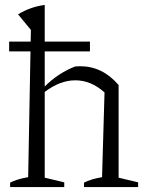

<svg xmlns="http://www.w3.org/2000/svg" viewBox="-20 -757 593 777"><path d="M21 0V-18Q35 -25 52.5 -30.5Q70 -36 94 -40L105 -636L53 -699Q78 -714 104.5 -723.5Q131 -733 161 -737V-407Q215 -461 284 -488Q293 -489 304 -489Q349 -489 387.5 -470.5Q426 -452 460 -413V-38L539 -19V0H320V-18Q334 -25 351.5 -30.5Q369 -36 393 -40L403 -383Q348 -432 285 -432Q223 -432 161 -385V-38L240 -19V0ZM17 -588.6H344V-549.1H17Z"/></svg>

Font: Piazzolla Light
Style: Regular
Weight: 300
Designer: Juan Pablo del Peral
Foundry: Huerta Tipografica
Version: Version 1.330